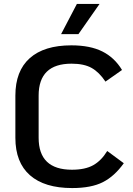

<svg xmlns="http://www.w3.org/2000/svg" viewBox="-20 -942 675 974"><path d="M58 -243V-457Q58 -582 131 -647Q204 -712 342 -712Q437 -712 499 -681Q561 -650 599 -587L515 -528Q483 -576 444.5 -597.5Q406 -619 343 -619Q176 -619 176 -457V-243Q176 -81 345 -81Q412 -81 453 -104Q494 -127 524 -176L608 -114Q561 -48 502 -18Q443 12 346 12Q206 12 132 -53Q58 -118 58 -243ZM370 -922H485L378 -769H290Z"/></svg>

Font: KoHo SemiBold
Style: Regular
Weight: 600
Designer: Cadson Demak & Katatrad Team
Foundry: Cadson Demak Co.,Ltd.
Version: Version 1.000; ttfautohint (v1.6)